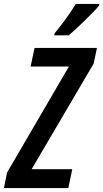

<svg xmlns="http://www.w3.org/2000/svg" viewBox="-60 -958 526 978"><path d="M-40 0 -24 -79 291 -619H96L116 -714H434L417 -634L101 -96H308L288 0ZM218 -788Q250 -827 277.5 -865Q305 -903 326 -938H446L445 -930Q434 -916 413.5 -895Q393 -874 369.5 -851Q346 -828 324.5 -808.5Q303 -789 290 -778H217Z"/></svg>

Font: Noto Sans ExtraCondensed SemiBold
Style: Italic
Weight: 600
Width: 2
Italic angle: -12°
Designer: Monotype Design Team
Foundry: Monotype Imaging Inc.
Version: Version 2.013; ttfautohint (v1.8.4.7-5d5b)